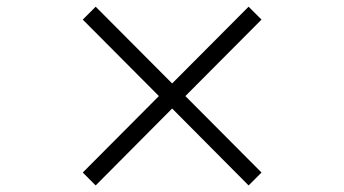

<svg xmlns="http://www.w3.org/2000/svg" viewBox="-20 -590 1040 580"><path d="M731 -29.8 500 -262.2 269 -29.8 230 -68.8 460 -299.8 230 -530.8 269 -569.8 500 -337.9 731 -569.8 770 -530.8 540 -299.8 770 -68.8Z"/></svg>

Font: Charis SIL Am
Style: Regular
Weight: 400
Foundry: SIL International
Version: Version 5.000